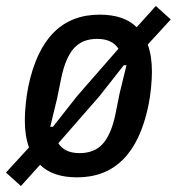

<svg xmlns="http://www.w3.org/2000/svg" viewBox="-49 -581 591 642"><path d="M217 -69Q267 -69 295 -100.5Q323 -132 337 -199L351 -269L374 -363H365L284 -260L146 -102Q167 -69 217 -69ZM276 -451Q226 -451 198 -419.5Q170 -388 156 -321L142 -252L119 -157H128L209 -260L347 -418Q326 -451 276 -451ZM445 -432Q459 -394 459 -341Q459 -318 456 -287Q453 -256 447 -227Q397 12 209 12Q127 12 85 -30L21 41L-29 -4L48 -88Q34 -126 34 -179Q34 -202 37 -233Q40 -264 46 -293Q96 -532 284 -532Q366 -532 408 -490L472 -561L522 -516Z"/></svg>

Font: IBM Plex Sans Condensed Medium
Style: Italic
Weight: 500
Width: 3
Italic angle: -11°
Designer: Mike Abbink, Paul van der Laan, Pieter van Rosmalen
Foundry: Bold Monday
Version: Version 1.3